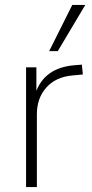

<svg xmlns="http://www.w3.org/2000/svg" viewBox="-20 -761 375 781"><path d="M86 0V-487H128V-381H124Q142 -434 182 -462.5Q222 -491 286 -496L313 -498L317 -458L274 -454Q207 -448 168.5 -405Q130 -362 130 -296V0ZM180 -553 274 -741H327L215 -553Z"/></svg>

Font: Nunito Sans 10pt SemiCondensed ExtraLight
Style: Regular
Weight: 250
Width: 4
Designer: Vernon Adams
Foundry: Vernon Adams
Version: Version 3.101;gftools[0.9.27]